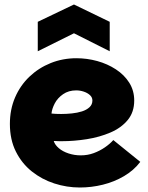

<svg xmlns="http://www.w3.org/2000/svg" viewBox="-20 -827 658 854"><path d="M335 7Q277 7 221.5 -11Q166 -29 121.5 -64.5Q77 -100 50.5 -153Q24 -206 24 -276Q24 -340 47 -393.5Q70 -447 111 -486Q152 -525 205.5 -546.5Q259 -568 320 -568Q367 -568 412.5 -555.5Q458 -543 495.5 -518.5Q533 -494 555 -459Q577 -424 577 -380Q577 -328 548 -293Q519 -258 471 -237.5Q423 -217 366.5 -208Q310 -199 256 -199Q250 -199 243.5 -199Q237 -199 231 -199.5Q225 -200 219 -200Q224 -183 241.5 -168Q259 -153 285 -144.5Q311 -136 339 -136Q370 -136 397 -146Q424 -156 446.5 -171.5Q469 -187 484 -204L604 -107Q575 -69 531.5 -43.5Q488 -18 437.5 -5.5Q387 7 335 7ZM252 -320Q275 -320 299.5 -322.5Q324 -325 344.5 -331.5Q365 -338 378 -350Q391 -362 391 -380Q391 -394 380 -404Q369 -414 352.5 -419.5Q336 -425 319 -425Q285 -425 260.5 -408Q236 -391 223.5 -367Q211 -343 209 -322Q216 -321 228.5 -320.5Q241 -320 252 -320ZM468 -599 309 -679 148 -599V-730L309 -807L468 -730Z"/></svg>

Font: Parkinsans ExtraBold
Style: Regular
Weight: 800
Designer: Red Stone, Indian Type Foundry
Foundry: Indian Type Foundry
Version: Version 1.000